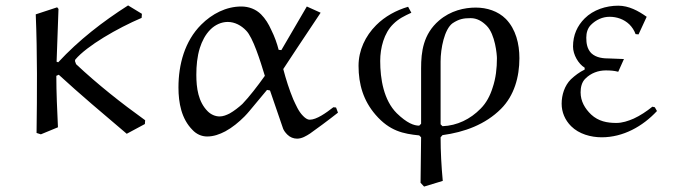

<svg xmlns="http://www.w3.org/2000/svg" viewBox="-20 -492 2502 709"><path d="M504 -441 453 -472C359 -412 271 -344 195 -262L189 -264C190 -295 194 -401 196 -459L191 -465L112 -439C118 -293 117 -147 115 -1L131 4L194 -22C191 -85 188 -151 188 -212L197 -216C273 -146 363 -70 448 2L515 -34L516 -48C427 -112 341 -180 261 -255L257 -266C257 -268 257 -270 258 -272C301 -323 414 -388 503 -426Z M958 -212C931 -174 900 -134 875 -108C862 -96 844 -82 828 -73C816 -67 804 -62 791 -62C775 -62 759 -69 747 -81C712 -116 705 -167 705 -216C705 -249 708 -283 718 -315C726 -340 738 -364 757 -383C774 -400 797 -411 821 -411C847 -411 871 -398 889 -379C914 -354 941 -268 958 -212ZM1113 -468 1019 -307 1009 -308C1003 -331 995 -355 981 -383C972 -403 960 -423 944 -439C925 -458 899 -468 871 -468C815 -468 763 -441 723 -401C662 -340 639 -254 639 -169C639 -112 650 -53 691 -12C705 3 724 12 745 12C769 12 791 4 812 -7C838 -21 862 -41 883 -62C889 -68 896 -76 901 -82L966 -160L977 -158L1023 -24C1026 -12 1033 -3 1041 5C1051 15 1064 20 1077 20C1095 20 1111 10 1125 1C1145 -13 1194 -49 1228 -76L1221 -95L1211 -96C1184 -75 1149 -50 1124 -50C1114 -50 1106 -57 1099 -64C1082 -81 1073 -104 1063 -125C1048 -161 1036 -199 1026 -237C1026 -238 1118 -376 1164 -445Z M1533 183 1546 197 1615 176C1610 122 1607 69 1607 15L1614 7C1695 -4 1772 -32 1830 -90C1879 -139 1898 -208 1898 -277C1898 -330 1885 -384 1848 -422C1819 -451 1778 -464 1737 -464C1695 -464 1644 -453 1601 -416C1543 -366 1535 -301 1535 -240V-35L1528 -28C1509 -28 1483 -37 1445 -74C1397 -122 1384 -200 1384 -267C1384 -315 1398 -370 1432 -403C1452 -423 1473 -433 1499 -445L1487 -467C1443 -454 1402 -432 1369 -399C1329 -359 1304 -306 1304 -249C1304 -180 1322 -120 1367 -68C1419 -8 1469 2 1528 8L1535 15ZM1614 -26 1607 -33V-265C1607 -313 1621 -384 1651 -406C1675 -422 1692 -425 1718 -425C1741 -425 1760 -414 1777 -397C1809 -365 1815 -289 1815 -277C1815 -240 1811 -203 1799 -168C1790 -139 1776 -112 1755 -91C1717 -52 1668 -28 1614 -26Z M2368 -430C2337 -452 2302 -471 2263 -471C2218 -471 2171 -456 2139 -424C2112 -397 2096 -363 2096 -320C2096 -290 2116 -256 2139 -242V-235C2120 -226 2103 -213 2088 -199C2065 -176 2054 -142 2054 -109C2054 -78 2066 -49 2089 -26C2118 3 2162 15 2202 15C2281 15 2353 -25 2406 -82L2398 -96L2389 -98C2368 -81 2344 -65 2320 -54C2299 -45 2278 -38 2256 -38C2222 -38 2190 -44 2163 -69C2140 -91 2124 -118 2124 -151C2124 -169 2128 -189 2142 -202C2162 -222 2189 -232 2217 -232C2233 -232 2248 -231 2263 -227L2284 -274C2267 -275 2234 -276 2233 -276C2208 -276 2182 -278 2163 -296C2148 -312 2145 -332 2145 -353C2145 -371 2150 -388 2162 -400C2181 -419 2205 -430 2231 -430C2258 -430 2284 -421 2304 -402C2314 -392 2322 -380 2327 -366L2338 -365Z"/></svg>

Font: Neo Euler
Style: Euler
Weight: 500
Designer: Hermann Zapf
Version: Version 000.002